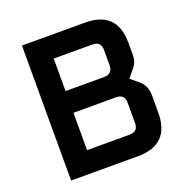

<svg xmlns="http://www.w3.org/2000/svg" viewBox="-124 -806 897 922"><g transform="rotate(-20 324.5 -345.0)"><path d="M85 0V-690H407Q570 -690 570 -527V-464Q570 -430 550 -406L515 -364L557 -329Q590 -302 590 -249V-163Q590 0 427 0ZM207 -111H424Q468 -111 468 -154V-259Q468 -302 424 -302H207ZM207 -413H404Q448 -413 448 -457V-536Q448 -579 404 -579H207Z"/></g></svg>

Font: Oxanium ExtraLight SemiBold
Style: Regular
Weight: 600
Version: Version 2.000